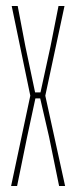

<svg xmlns="http://www.w3.org/2000/svg" viewBox="-20 -620 254 640"><path d="M17 0 81 -301 19 -600H39L64.5 -466L97 -312H115L148.5 -466L175 -600H195L131 -301L197 0H177L143.5 -164L114 -292H98L70.5 -164L37 0Z"/></svg>

Font: Big Shoulders Display SC Thin
Style: Regular
Weight: 100
Designer: Patric King
Foundry: XO Type Co
Version: Version 2.002